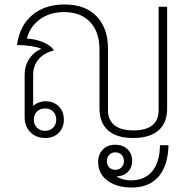

<svg xmlns="http://www.w3.org/2000/svg" viewBox="-20 -606 850 857"><path d="M424 -386Q424 -463 382.5 -507.5Q341 -552 265 -552Q203 -552 158.5 -520Q114 -488 100 -434Q141 -431 173 -417.5Q205 -404 219 -384V-380Q176 -370 152 -341Q128 -312 128 -273V-133Q138 -143 153 -148.5Q168 -154 184 -154Q220 -154 242.5 -131Q265 -108 265 -72Q265 -36 242 -13Q219 10 182 10Q141 10 115.5 -16Q90 -42 90 -83V-273Q90 -312 110.5 -343Q131 -374 165 -388Q147 -396 116.5 -400.5Q86 -405 56 -405Q67 -490 123 -538Q179 -586 268 -586Q361 -586 411.5 -533Q462 -480 462 -389V-113Q462 -70 491 -47Q520 -24 576 -24Q631 -24 659.5 -46.5Q688 -69 688 -113V-576H726V-121Q726 -57 687 -23.5Q648 10 574 10Q501 10 462.5 -24Q424 -58 424 -123ZM131 -72Q131 -50 145 -36Q159 -22 181 -22Q203 -22 217 -36Q231 -50 231 -72Q231 -94 217 -108Q203 -122 181 -122Q159 -122 145 -108Q131 -94 131 -72ZM732 42Q730 134 687.5 182.5Q645 231 568 231Q501 231 459.5 200Q418 169 418 117Q418 83 439 61.5Q460 40 494 40Q528 40 549 60Q570 80 570 113Q570 142 550.5 161.5Q531 181 501 181H500Q526 199 564 199Q626 199 659.5 158.5Q693 118 694 42ZM457 113Q457 130 467.5 141Q478 152 495 152Q512 152 522.5 141Q533 130 533 113Q533 96 522.5 85Q512 74 495 74Q478 74 467.5 85Q457 96 457 113Z"/></svg>

Font: Sarabun Thin
Style: Regular
Weight: 250
Designer: Suppakit Chalermlarp | Katatrad Co.,Ltd.
Foundry: Cadson Demak Co.,Ltd.
Version: Version 1.000; ttfautohint (v1.6)